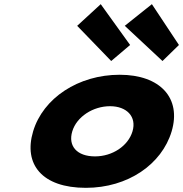

<svg xmlns="http://www.w3.org/2000/svg" viewBox="-20 -887 879 922"><path d="M139 -256C91.7 -98 181.9 15 392.3 15C594.1 15 756.9 -98 804.2 -256C852 -416 749.5 -528 554.7 -528C356.3 -528 186.8 -416 139 -256ZM327 -256C348.2 -327 427.3 -377 508.4 -377C588.2 -377 637.4 -327 616.2 -256C595.2 -186 519.8 -136 436.3 -136C349.2 -136 306 -186 327 -256ZM604.8 -671 514 -594 350.6 -763 463.7 -867ZM839.3 -671 760.3 -594 579.1 -763 709.4 -867Z"/></svg>

Font: Hussar
Style: BdSuprExtOblThree
Weight: 700
Foundry: Cannot Into Space Fonts
Version: Version 2.00